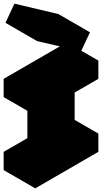

<svg xmlns="http://www.w3.org/2000/svg" viewBox="-63 -982 603 1052"><path d="M260 -125V-425L130 -350V-450L476 -650V-550L346 -475V-175L476 -250V-150L130 50V-50ZM190 -862 430 -805 381 -701 140 -757ZM260 -125 130 -50 -43 -150 87 -225ZM130 -50V50L-43 -50V-150ZM476 -250 346 -175 173 -275 303 -350ZM430 -805 190 -862 16 -962 257 -905ZM260 -425V-125L87 -225V-525ZM476 -650 130 -450 -43 -550 303 -750ZM130 -450V-350L-43 -450V-550ZM190 -862 140 -757 -33 -857 16 -962Z"/></svg>

Font: Nabla Normal
Style: Regular
Weight: 400
Designer: Arthur Reinders Folmer
Version: Version 1.000